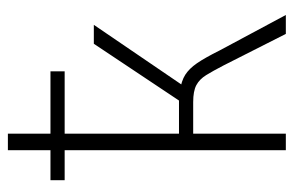

<svg xmlns="http://www.w3.org/2000/svg" viewBox="-149 -596 745 487"><g transform="rotate(-90 223.5 -352.5)"><path d="M86 0V-561H10V-597H86V-705H128V-597H286V-561H128V-271H212L356 -487H404L248 -258L235 -269Q262 -265 277.5 -255Q293 -245 306.5 -225.5Q320 -206 339 -168L429 0H381L301 -158Q287 -185 276.5 -202Q266 -219 251 -227Q236 -235 208 -235H128V0Z"/></g></svg>

Font: Nunito Sans 10pt Condensed ExtraLight
Style: Regular
Weight: 250
Width: 3
Designer: Vernon Adams
Foundry: Vernon Adams
Version: Version 3.101;gftools[0.9.27]